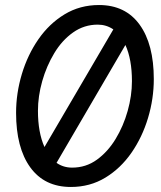

<svg xmlns="http://www.w3.org/2000/svg" viewBox="-20 -732 640 764"><path d="M262 12Q157 12 100.5 -66Q44 -144 44 -283Q44 -361 67 -437.5Q90 -514 133 -576Q176 -638 237 -675Q298 -712 374 -712Q479 -712 535.5 -634Q592 -556 592 -417Q592 -339 569 -262.5Q546 -186 503 -124Q460 -62 399 -25Q338 12 262 12ZM131 -291Q131 -205 157 -147L431 -615Q403 -634 369 -634Q315 -634 271 -603Q227 -572 196 -520.5Q165 -469 148 -409Q131 -349 131 -291ZM267 -65Q322 -65 365.5 -96.5Q409 -128 440 -179Q471 -230 488 -290.5Q505 -351 505 -409Q505 -496 479 -553L205 -84Q232 -65 267 -65Z"/></svg>

Font: DM Mono
Style: Italic
Weight: 400
Italic angle: -10°
Designer: Colophon Foundry
Foundry: Colophon Foundry
Version: Version 1.000; ttfautohint (v1.8.2.53-6de2)